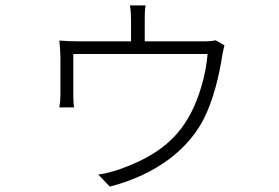

<svg xmlns="http://www.w3.org/2000/svg" viewBox="-20 -631 1040 715"><path d="M816 -462 783 -481C775 -479 762 -477 734 -477H519V-559C519 -571 519 -592 522 -611H464C467 -592 468 -571 468 -559V-477H279C252 -477 222 -478 201 -480C203 -463 205 -433 205 -416C205 -389 205 -298 205 -274C205 -261 203 -242 201 -231H256C254 -241 253 -260 253 -273C253 -296 253 -394 253 -430H753C748 -361 723 -261 678 -187C617 -85 524 -36 424 0C406 6 372 16 346 19L389 64C568 17 675 -76 730 -172C776 -252 799 -366 807 -421C810 -436 813 -453 816 -462Z"/></svg>

Font: Noto Sans HK Light
Style: Regular
Weight: 300
Designer: Ryoko NISHIZUKA 西塚涼子 (kana, bopomofo & ideographs); Paul D. Hunt (Latin, Greek & Cyrillic); Sandoll Communications 산돌커뮤니
Foundry: Adobe
Version: Version 2.004;hotconv 1.0.118;makeotfexe 2.5.65603